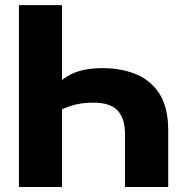

<svg xmlns="http://www.w3.org/2000/svg" viewBox="-20 -748 748 768"><path d="M388.2 -475.6Q466.3 -475.6 526.1 -450.2Q585.9 -424.8 619.4 -370.4Q652.8 -315.9 652.8 -227.5V0H480V-212.4Q480 -272.5 451.4 -304.9Q422.9 -337.4 352.1 -337.4Q300.8 -337.4 260.3 -323.5Q219.7 -309.6 192.9 -291V-396Q236.8 -441.9 282.5 -458.7Q328.1 -475.6 388.2 -475.6ZM228 -727.5V0H55.7V-727.5Z"/></svg>

Font: Inter 16pt ExtraBold
Style: Regular
Weight: 800
Version: Version 4.001;git-66647c0bb